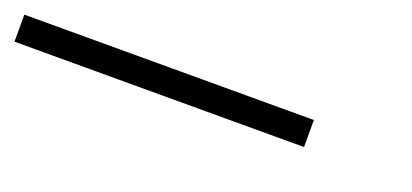

<svg xmlns="http://www.w3.org/2000/svg" viewBox="-86 -73 728 339"><g transform="rotate(20 278.0 96.5)"><path d="M-72.8 122.1V71.3H471.2V122.1Z"/></g></svg>

Font: Elstob 14pt
Style: Bold Italic
Weight: 700
Italic angle: -20°
Designer: Peter S. Baker
Version: Version 1.015